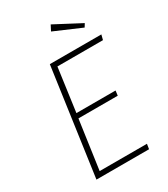

<svg xmlns="http://www.w3.org/2000/svg" viewBox="-211 -966 929 1062"><g transform="rotate(-30 253.5 -435.0)"><path d="M499 -650H208L170 -374H420L416 -343H165L121 -32H423L418 0H82L178 -682H507ZM459 -782 446 -761 274 -835 292 -870Z"/></g></svg>

Font: FiraGO UltraLight
Style: Italic
Weight: 200
Italic angle: -8°
Designer: bBox Type GmbH
Foundry: bBox Type GmbH
Version: Version 1.001